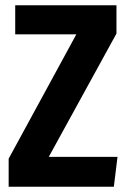

<svg xmlns="http://www.w3.org/2000/svg" viewBox="-20 -712 484 732"><path d="M424 -692V-584L166 -114H428L414 0H13V-107L271 -581H38V-692Z"/></svg>

Font: Fira Sans Extra Condensed SemiBold
Style: Regular
Weight: 600
Width: 1
Designer: Carrois Corporate & Edenspiekermann AG
Foundry: Carrois Corporate GbR & Edenspiekermann AG
Version: Version 4.203